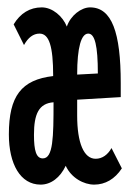

<svg xmlns="http://www.w3.org/2000/svg" viewBox="-20 -489 353 520"><path d="M90 11C118 11 143 -8 158 -40C173 -7 207 11 235 11C265 11 291 -4 310 -33L282 -88C272 -70 257 -59 239 -59C207 -59 189 -102 189 -176V-219L307 -226V-264C307 -401 283 -469 224 -469C200 -469 171 -447 161 -417C150 -445 122 -469 93 -469C61 -469 35 -453 17 -423L45 -367C56 -387 70 -398 87 -398C113 -398 124 -364 124 -283C38 -273 4 -229 4 -125C4 -45 35 11 90 11ZM189 -287C189 -361 200 -398 219 -398C237 -398 245 -365 245 -290ZM96 -60C78 -60 72 -81 72 -124C72 -180 85 -209 125 -212C125 -117 124 -60 96 -60Z"/></svg>

Font: Inconsolata ExtraCondensed
Style: Bold
Weight: 700
Width: 2
Monospace: yes
Designer: Raph Levien, Cyreal, Brenton Simpson
Foundry: Raph Levien, Cyreal, Google
Version: Version 3.100